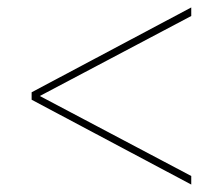

<svg xmlns="http://www.w3.org/2000/svg" viewBox="-20 -615 599 516"><path d="M494 -119V-142L87 -357L494 -572V-595L65 -367V-347Z"/></svg>

Font: Noto Serif Display ExtraBold
Style: Regular
Weight: 800
Designer: Monotype Design Team
Foundry: Monotype Imaging Inc.
Version: Version 2.009